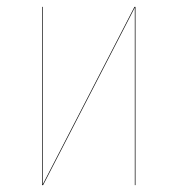

<svg xmlns="http://www.w3.org/2000/svg" viewBox="-20 -537 515 557"><path d="M373 -517.1V0H371.1V-394V-515.1L105 0H102.1V-517.1H104V-121.1V-2L370.1 -517.1Z"/></svg>

Font: Fira Sans Compressed Two
Style: Regular
Weight: 100
Width: 1
Designer: Carrois Corporate & Edenspiekermann AG
Foundry: Carrois Corporate GbR & Edenspiekermann AG
Version: Version 4.203;PS 004.203;hotconv 1.0.88;makeotf.lib2.5.64775